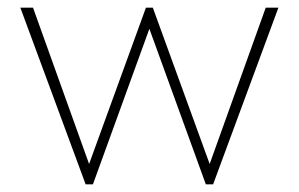

<svg xmlns="http://www.w3.org/2000/svg" viewBox="-20 -480 778 500"><path d="M203 0H222L369 -405L516 0H535L705 -460H672L526 -53L378 -460H360L212 -53L66 -460H33Z"/></svg>

Font: MV Cash Thin
Style: Regular
Weight: 100
Designer: Rodrigo Fuenzalida
Foundry: fragTYPE
Version: Version 1.100;Glyphs 3.1.2 (3151)